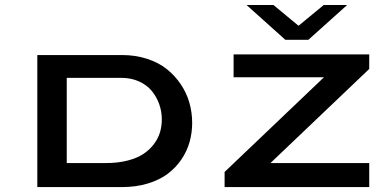

<svg xmlns="http://www.w3.org/2000/svg" viewBox="-20 -761 1566 781"><path d="M1092.3 -740.7 1194.3 -656.2 1296.9 -740.7H1392.1L1234.4 -599.1H1140.6L982.9 -740.7ZM1481.9 -97.7V0H893.6V-61.5L1297.9 -446.8H930.2V-539.6H1481.9V-480.5L1080.1 -97.7ZM473.6 -444.3H251.5V-97.7H410.2Q459 -97.7 498.3 -107.7Q537.6 -117.7 563.2 -134.8Q588.9 -151.9 606.2 -175Q623.5 -198.2 630.9 -223.1Q638.2 -248 638.2 -275.4Q638.2 -308.1 627.4 -337.9Q616.7 -367.7 596.9 -391.6Q577.1 -415.5 545.2 -429.9Q513.2 -444.3 473.6 -444.3ZM476.1 0H131.8V-537.1H476.1Q531.7 -537.1 579.1 -521.5Q626.5 -505.9 659.4 -479.2Q692.4 -452.6 715.8 -417.5Q739.3 -382.3 750.5 -342.8Q761.7 -303.2 761.7 -261.2Q761.7 -221.2 751.2 -183.6Q740.7 -146 718 -112.5Q695.3 -79.1 662.4 -54.2Q629.4 -29.3 581.5 -14.6Q533.7 0 476.1 0Z"/></svg>

Font: Squarish Sans CT
Style: Regular
Weight: 400
Version: Version 0.9